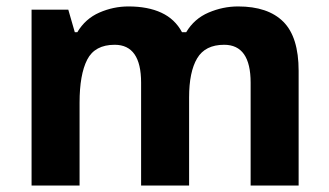

<svg xmlns="http://www.w3.org/2000/svg" viewBox="-20 -576 1022 596"><path d="M719 -556Q812 -556 859.5 -508.5Q907 -461 907 -356V0H758V-319.4Q758 -437 675.8 -437Q617 -437 592 -395Q567 -353 567 -273.5V0H418V-319.4Q418 -437 336 -437Q274.3 -437 250.6 -390.7Q227 -344.4 227 -257.4V0H78V-546H192L212.2 -476H220Q245 -518 288.5 -537Q332 -556 378.7 -556Q439 -556 481 -536.5Q523 -517 545 -476H558Q583 -518 627.5 -537Q672 -556 719 -556Z"/></svg>

Font: Noto Sans Gunjala Gondi
Style: Regular
Weight: 400
Designer: Ek Type
Foundry: Ek Type
Version: Version 1.004